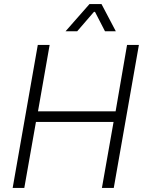

<svg xmlns="http://www.w3.org/2000/svg" viewBox="-20 -920 706 940"><path d="M165 -700H223L166 -375H546L602 -700H660L537 0H479L536 -323H156L99 0H42ZM418 -900H477L547 -767H494L445 -862H440L358 -767H301Z"/></svg>

Font: Chakra Petch Light
Style: Italic
Weight: 300
Italic angle: -10°
Designer: Katatrad Aksorn Co.,Ltd.
Foundry: Cadson Demak Co.,Ltd.
Version: Version 1.000; ttfautohint (v1.6)